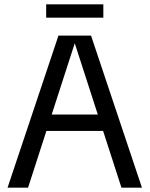

<svg xmlns="http://www.w3.org/2000/svg" viewBox="-20 -870 693 890"><path d="M15 0 251 -705H402L638 0H543L327 -668H326L110 0ZM160 -263V-339H493V-263ZM194 -850H459V-788H194Z"/></svg>

Font: TikTok Sans 24pt
Style: Regular
Weight: 400
Version: Version 4.000